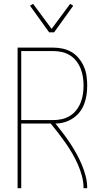

<svg xmlns="http://www.w3.org/2000/svg" viewBox="-20 -984 540 1004"><path d="M72 0V-735H259Q284 -735 309 -729.5Q334 -724 355.5 -711Q377 -698 393 -678Q409 -658 419 -635Q429 -612 432.5 -587Q436 -562 436 -536Q436 -512 432.5 -488Q429 -464 420.5 -441Q412 -418 397 -398.5Q382 -379 361.5 -365.5Q341 -352 317.5 -345Q294 -338 270 -338Q290 -313 309.5 -287.5Q329 -262 346.5 -235.5Q364 -209 379.5 -181Q395 -153 407.5 -123.5Q420 -94 428 -63Q436 -32 436 0H417Q417 -32 408.5 -63.5Q400 -95 387 -124.5Q374 -154 358 -181.5Q342 -209 323.5 -235.5Q305 -262 285.5 -287.5Q266 -313 245 -338H91V0ZM91 -356H259Q281 -356 303.5 -361Q326 -366 345.5 -378Q365 -390 379 -408Q393 -426 401.5 -447Q410 -468 413.5 -491Q417 -514 417 -536Q417 -559 413.5 -581.5Q410 -604 401.5 -625.5Q393 -647 379 -665Q365 -683 345.5 -695Q326 -707 303.5 -712Q281 -717 259 -717H91ZM237 -815 137 -954 153 -964 250 -833 347 -964 363 -954 263 -815Z"/></svg>

Font: Iosevka Curly Thin
Style: Regular
Weight: 100
Monospace: yes
Designer: Belleve Invis
Foundry: Belleve Invis
Version: Version 22.1.2; ttfautohint (v1.8.4)